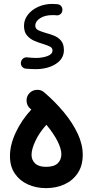

<svg xmlns="http://www.w3.org/2000/svg" viewBox="-20 -928 489 996"><path d="M31.7 -118.2Q31.7 -176.8 61.8 -241Q91.8 -305.2 142.6 -359.9Q139.6 -362.3 136.7 -364.7Q119.6 -379.4 117.9 -402.6Q116.2 -425.8 130.9 -442.9Q146 -460 169.2 -461.9Q192.4 -463.9 209.5 -448.7Q266.6 -399.9 311.8 -345.2Q356.9 -290.5 383.1 -234.6Q409.2 -178.7 409.2 -125.5Q409.2 -68.8 383.5 -30.3Q357.9 8.3 314.9 28.1Q272 47.9 218.8 47.9Q167 47.9 124.5 28.6Q82 9.3 56.9 -27.6Q31.7 -64.5 31.7 -118.2ZM143.6 -125Q143.6 -98.1 162.1 -80.3Q180.7 -62.5 218.8 -62.5Q259.8 -62.5 279.1 -80.6Q298.3 -98.6 298.3 -128.4Q298.3 -156.2 278.3 -195.8Q258.3 -235.4 220.7 -280.8Q183.6 -239.7 163.6 -196.8Q143.6 -153.8 143.6 -125ZM303.7 -874.5Q302.7 -862.3 293.7 -854.7Q284.7 -847.2 272.5 -848.6Q267.6 -849.6 262.5 -849.6Q257.3 -849.6 252 -849.6Q212.9 -849.6 188 -833.5Q163.1 -817.4 163.1 -794.4Q163.1 -778.8 178.7 -771.2Q194.3 -763.7 216.8 -757.3Q237.3 -752 259.3 -743.4Q281.2 -734.9 296.4 -717.3Q311.5 -699.7 311.5 -668Q311.5 -623 269.3 -596.2Q227.1 -569.3 164.6 -569.3Q150.4 -569.3 137.9 -570.1Q125.5 -570.8 114.3 -571.8Q102.1 -572.8 94.5 -582.3Q86.9 -591.8 88.4 -604Q90.3 -616.7 99.6 -624.3Q108.9 -631.8 121.1 -630.4Q131.8 -629.4 143.1 -628.4Q154.3 -627.4 166 -627.4Q198.7 -627.4 225.6 -637Q252.4 -646.5 252.4 -666.5Q252.4 -679.7 238.3 -686.8Q224.1 -693.8 202.6 -700.2Q182.1 -706.1 159.4 -715.6Q136.7 -725.1 120.6 -743.4Q104.5 -761.7 104.5 -793.9Q104.5 -825.7 124.3 -851.3Q144 -877 177.5 -892.3Q210.9 -907.7 252 -907.7Q262.7 -907.7 277.8 -906.2Q290 -905.3 297.4 -896.2Q304.7 -887.2 303.7 -874.5Z"/></svg>

Font: Mikhak-DS2-FD SemiBold
Style: Regular
Weight: 600
Designer: Amin Abedi
Version: Version 3.2